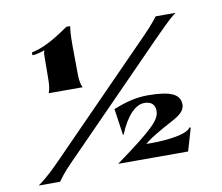

<svg xmlns="http://www.w3.org/2000/svg" viewBox="-77 -793 1025 887"><g transform="rotate(-10 435.0 -350.0)"><path d="M154 -412H314C314 -412 302 -427 302 -480L301 -610C301 -661 303 -680 306 -700H288C212 -647 163 -622 111 -611V-598C128 -597 160 -607 169 -611L165 -595L164 -480C164 -427 154 -412 154 -412ZM414 -35H742L773 -141L768 -144C747 -107 615 -101 558 -103C578 -120 591 -129 654 -165C703 -193 754 -211 754 -254C754 -300 714 -323 603 -323C551 -323 504 -312 441 -287L459 -164L462 -163C497 -249 541 -291 581 -291C608 -291 631 -280 631 -245C631 -204 594 -166 414 -35ZM135 0C163 -39 188 -65 220 -97L687 -574C703 -590 720 -607 737 -624C754 -641 773 -659 796 -676H703C679 -644 643 -606 611 -574L144 -97C112 -65 84 -35 35 0Z"/></g></svg>

Font: Coconat
Style: Bold
Weight: 900
Width: 8
Designer: Sara Lavazza
Foundry: Collletttivo
Version: Version 1.000;Glyphs 3.2 (3217)